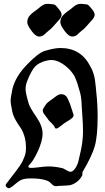

<svg xmlns="http://www.w3.org/2000/svg" viewBox="-20 -995 553 1015"><path d="M459 -880.9Q452.1 -874 438 -857.4Q423.8 -840.8 411.1 -832Q406.2 -828.1 399.4 -821.8Q392.6 -815.4 388.2 -811.5Q383.8 -807.6 377 -804.7Q370.1 -801.8 362.3 -801.8H360.4Q343.8 -802.7 324.2 -828.1Q298.8 -861.3 298.8 -877.9Q298.8 -879.9 299.3 -881.8Q299.8 -883.8 299.8 -885.7Q300.8 -894.5 304.2 -901.4Q307.6 -908.2 314 -914.6Q320.3 -920.9 323.7 -924.3Q327.1 -927.7 337.4 -935.1Q347.7 -942.4 351.6 -945.3Q354.5 -947.3 361.8 -953.6Q369.1 -960 372.6 -962.4Q376 -964.8 381.8 -968.3Q387.7 -971.7 393.6 -973.1Q399.4 -974.6 406.2 -974.6H411.1Q438.5 -972.7 443.8 -970.2Q449.2 -967.8 464.8 -948.2Q480.5 -929.7 480.5 -917Q480.5 -902.3 459 -880.9ZM284.2 -880.9Q277.3 -874 263.2 -857.4Q249 -840.8 236.3 -832Q231.4 -828.1 224.6 -821.8Q217.8 -815.4 213.4 -811.5Q209 -807.6 202.1 -804.7Q195.3 -801.8 187.5 -801.8H185.5Q168.9 -802.7 149.4 -828.1Q124 -861.3 124 -877.9Q124 -879.9 124.5 -881.8Q125 -883.8 125 -885.7Q126 -894.5 129.4 -901.4Q132.8 -908.2 139.2 -914.6Q145.5 -920.9 148.9 -924.3Q152.3 -927.7 162.6 -935.1Q172.9 -942.4 176.8 -945.3Q179.7 -947.3 187 -953.6Q194.3 -960 197.8 -962.4Q201.2 -964.8 207 -968.3Q212.9 -971.7 218.8 -973.1Q224.6 -974.6 231.4 -974.6H236.3Q263.7 -972.7 269 -970.2Q274.4 -967.8 290 -948.2Q305.7 -929.7 305.7 -917Q305.7 -902.3 284.2 -880.9ZM269.5 -321.3Q265.6 -332 252.4 -344.2Q239.3 -356.4 234.4 -363.3Q231.4 -369.1 223.6 -378.4Q215.8 -387.7 210.9 -395.5Q206.1 -403.3 206.1 -410.2Q206.1 -418 210 -422.9Q213.9 -429.7 216.8 -434.1Q219.7 -438.5 222.7 -442.4Q225.6 -446.3 227.5 -448.7Q229.5 -451.2 233.4 -454.1Q237.3 -457 238.3 -458Q239.3 -459 244.6 -462.9Q250 -466.8 252 -467.8Q255.9 -470.7 268.1 -480Q280.3 -489.3 287.6 -493.2Q294.9 -497.1 303.7 -497.1Q315.4 -497.1 323.7 -491.2Q332 -485.4 335.4 -479Q338.9 -472.7 343.8 -460.4Q348.6 -448.2 350.6 -444.3L369.1 -387.7Q369.1 -378.9 362.3 -372.1Q355.5 -365.2 340.3 -356.4Q325.2 -347.7 321.3 -344.7Q317.4 -341.8 307.1 -333.5Q296.9 -325.2 289.6 -320.3Q282.2 -315.4 277.3 -315.4Q271.5 -315.4 269.5 -321.3ZM123 -564.5Q115.2 -544.9 115.2 -523.4Q115.2 -502.9 131.8 -447.3Q137.7 -426.8 171.4 -377.9Q205.1 -329.1 205.1 -289.1Q205.1 -249 178.7 -192.4Q168 -169.9 157.7 -153.3Q147.5 -136.7 142.1 -131.3Q136.7 -126 133.3 -121.6Q129.9 -117.2 129.9 -113.3Q129.9 -107.4 147.5 -107.4Q158.2 -107.4 189.5 -111.3Q220.7 -115.2 235.4 -115.2Q272.5 -115.2 311.5 -105.5Q317.4 -103.5 331.1 -95.2Q344.7 -86.9 352.5 -86.9Q365.2 -86.9 377.9 -105.5Q383.8 -114.3 388.2 -124Q392.6 -133.8 393.6 -138.2Q394.5 -142.6 397.9 -157.7Q401.4 -172.9 402.3 -176.8Q418.9 -242.2 418.9 -302.7Q418.9 -336.9 414.1 -402.3Q413.1 -412.1 412.1 -432.1Q411.1 -452.1 410.6 -460.9Q410.2 -469.7 407.7 -484.9Q405.3 -500 400.4 -515.6Q399.4 -518.6 396 -529.8Q392.6 -541 392.1 -543.9Q391.6 -546.9 388.2 -556.6Q384.8 -566.4 383.3 -569.3Q381.8 -572.3 378.9 -580.6Q376 -588.9 373.5 -592.8Q371.1 -596.7 366.7 -603.5Q362.3 -610.4 358.4 -614.7Q354.5 -619.1 349.6 -625Q344.7 -630.9 338.9 -635.7Q292 -677.7 252 -677.7Q239.3 -677.7 227.5 -674.8Q185.5 -665 165 -642.6Q144.5 -620.1 123 -564.5ZM277.3 -10.7Q266.6 -10.7 258.8 -17.1Q251 -23.4 243.7 -31.2Q236.3 -39.1 210.9 -45.4Q185.5 -51.8 143.6 -51.8Q112.3 -51.8 96.2 -45.4Q80.1 -39.1 62.5 -23.4Q44.9 -7.8 30.3 0H26.4Q21.5 0 15.6 -4.9Q9.8 -9.8 9.8 -15.6Q9.8 -19.5 11.7 -21.5Q20.5 -33.2 39.1 -57.6Q57.6 -82 64 -89.8Q70.3 -97.7 82.5 -115.2Q94.7 -132.8 98.6 -141.6Q102.5 -150.4 108.4 -164.1Q114.3 -177.7 115.7 -189.5Q117.2 -201.2 117.2 -214.8Q117.2 -250 107.9 -278.3Q98.6 -306.6 86.9 -322.3Q75.2 -337.9 62.5 -360.4Q49.8 -382.8 44.9 -405.3Q36.1 -449.2 36.1 -460Q36.1 -479.5 45.9 -525.4Q61.5 -589.8 121.6 -652.3Q181.6 -714.8 215.8 -725.6Q266.6 -741.2 299.8 -741.2Q408.2 -741.2 457 -644.5Q458 -642.6 459 -641.6Q468.8 -625 474.1 -606.4Q479.5 -587.9 481.4 -576.7Q483.4 -565.4 485.8 -540.5Q488.3 -515.6 489.3 -503.9Q496.1 -444.3 496.1 -377.9Q496.1 -275.4 481 -222.2Q465.8 -168.9 417 -86.9Q415 -84 415.5 -77.1Q416 -70.3 414.1 -66.4Q401.4 -43 381.8 -30.3Q362.3 -17.6 346.7 -15.6Q331.1 -13.7 309.6 -13.2Q288.1 -12.7 282.2 -11.7Q281.2 -11.7 279.8 -11.2Q278.3 -10.7 277.3 -10.7Z"/></svg>

Font: Isabella
Style: Medium
Weight: 500
Designer: John Stracke
Version: Version 001.202